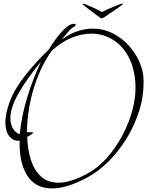

<svg xmlns="http://www.w3.org/2000/svg" viewBox="-20 -891 822 1073"><path d="M664 -871Q668 -871 668 -869Q668 -868 655.5 -858.5Q643 -849 624.5 -836.5Q606 -824 588 -812Q570 -800 560 -793Q552 -788 548 -788Q545 -788 537 -794Q527 -801 511 -813Q495 -825 478.5 -837.5Q462 -850 451 -859Q440 -868 440 -869Q440 -871 443 -871Q449 -871 469 -862.5Q489 -854 512.5 -843Q536 -832 550 -824Q565 -832 590 -843Q615 -854 637 -862.5Q659 -871 664 -871ZM271 162Q177 162 131.5 89Q86 16 90 -105Q55 -101 32.5 -129Q10 -157 10 -208Q10 -259 36.5 -328Q63 -397 126 -476Q159 -517 190 -550.5Q221 -584 251 -612Q285 -668 321 -709Q357 -750 381 -756Q386 -757 389 -757.5Q392 -758 394 -758Q403 -758 403 -753Q403 -749 398.5 -744.5Q394 -740 389 -738Q382 -736 369 -722Q356 -708 344 -693Q332 -678 326 -671Q371 -703 414.5 -717Q458 -731 498 -731Q558 -731 609.5 -705Q661 -679 699 -637Q737 -595 759 -545.5Q781 -496 782 -448Q785 -358 758.5 -273.5Q732 -189 687 -116.5Q642 -44 586.5 11Q531 66 475 97Q357 162 271 162ZM307 130Q340 130 380.5 117.5Q421 105 469 79Q528 47 578 -9.5Q628 -66 665 -136Q702 -206 721 -279.5Q740 -353 737 -419Q732 -511 698 -574Q664 -637 609.5 -670Q555 -703 490 -703Q437 -703 380.5 -680Q324 -657 270 -608Q209 -524 171.5 -407Q134 -290 130 -153Q133 -152 136.5 -152Q140 -152 144 -152H155Q170 -152 166 -148Q148 -133 132 -126Q134 -58 152 0.5Q170 59 208 94.5Q246 130 307 130ZM90 -140Q101 -247 133.5 -351.5Q166 -456 209 -546Q192 -526 174.5 -503.5Q157 -481 140 -457Q115 -422 91.5 -383Q68 -344 53 -305Q38 -266 38 -230Q38 -200 51 -175Q58 -162 68.5 -153.5Q79 -145 90 -140Z"/></svg>

Font: Inspiration
Style: Regular
Weight: 400
Designer: Robert E. Leuschke
Foundry: Robert E. Leuschke
Version: Version 2.010; ttfautohint (v1.8.3)